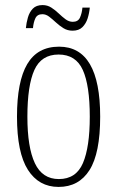

<svg xmlns="http://www.w3.org/2000/svg" viewBox="-20 -727 461 757"><path d="M211 10Q133 10 90 -57.5Q47 -125 47 -267Q47 -406 87.5 -474.5Q128 -543 213 -543Q375 -543 375 -267Q375 -123 333 -56.5Q291 10 211 10ZM212 -21Q280 -21 307 -84Q334 -147 334 -267Q334 -390 306.5 -451Q279 -512 211 -512Q143 -512 115.5 -451Q88 -390 88 -267Q88 -146 117.5 -83.5Q147 -21 212 -21ZM266 -606Q246 -606 230 -616Q214 -626 200 -639Q186 -652 173.5 -661.5Q161 -671 147 -671Q127 -671 119.5 -655Q112 -639 110 -616H82Q84 -637 90 -658Q96 -679 109.5 -693Q123 -707 148 -707Q167 -707 182.5 -697Q198 -687 211.5 -674Q225 -661 238.5 -651Q252 -641 267 -641Q288 -641 295.5 -658Q303 -675 305 -697H334Q332 -675 325.5 -654.5Q319 -634 305 -620Q291 -606 266 -606Z"/></svg>

Font: Noto Serif Bengali ExtraCondensed ExtraLight
Style: Regular
Weight: 200
Width: 2
Designer: Juan Bruce, Universal Thirst, Indian Type Foundry and the Monotype Design Team.
Foundry: Monotype Imaging Inc.
Version: Version 2.003; ttfautohint (v1.8.4.7-5d5b)